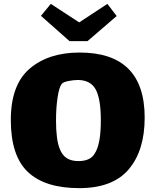

<svg xmlns="http://www.w3.org/2000/svg" viewBox="-20 -924 805 994"><path d="M36 -303Q36 -485 133.5 -568.5Q231 -652 392 -652Q729 -652 729 -315Q729 -145 646.5 -47.5Q564 50 390 50Q213 50 124.5 -33.5Q36 -117 36 -303ZM477 -141Q502 -190 502 -301Q502 -409 477 -458Q452 -508 386 -510Q361 -510 334 -504.5Q307 -499 300 -490Q286 -473 278 -419Q270 -365 270 -301Q270 -201 289 -154Q302 -120 326 -105Q350 -90 386 -90Q419 -90 441.5 -101.5Q464 -113 477 -141ZM584 -841 433 -711H340L192 -842L243 -904L390 -808L536 -904Z"/></svg>

Font: Lalezar
Style: Bold
Weight: 700
Designer: Borna Izadpanah
Foundry: Borna Izadpanah
Version: Version 1.003;January 24, 2021;FontCreator 13.0.0.2683 64-bi